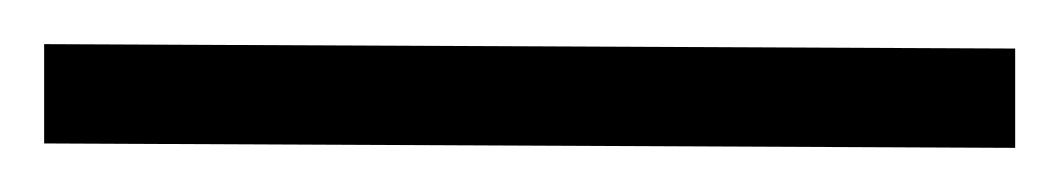

<svg xmlns="http://www.w3.org/2000/svg" viewBox="-50 47 480 87"><path d="M410 69V114L-30 112V67Z"/></svg>

Font: Arima Madurai
Style: Regular
Weight: 400
Designer: Joana Correia and Natanael Gama
Foundry: NDISCOVER
Version: Version 1.019